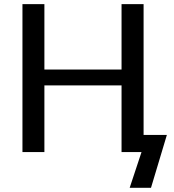

<svg xmlns="http://www.w3.org/2000/svg" viewBox="-20 -738 844 932"><path d="M713 173.5H609.5L667 0H570V-323.5H195.5V0H89V-718H195.5V-400.5H570V-718H677V-83H790Z"/></svg>

Font: Verano Sans Medium
Style: Regular
Weight: 500
Designer: Lukasz Dziedzic with Adam Twardoch and Botio Nikoltchev
Foundry: tyPoland Lukasz Dziedzic
Version: Version 3.001;December 28, 2019;FontCreator 12.0.0.2547 64-b